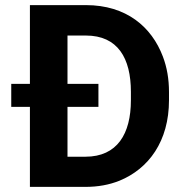

<svg xmlns="http://www.w3.org/2000/svg" viewBox="-20 -731 715 751"><path d="M24 -313H97V0H314C363 0 407 -8 447 -24C562 -71 641 -179 641 -339V-371C641 -422 633 -468 617 -510C573 -626 474 -711 316 -711H97V-403H24ZM244 -118V-313H365V-403H244V-592H316C441 -592 492 -503 492 -372V-339C492 -208 439 -118 314 -118Z"/></svg>

Font: Asimov Pro
Style: Bd
Weight: 700
Designer: Google
Version: Version 2.000980; 2014